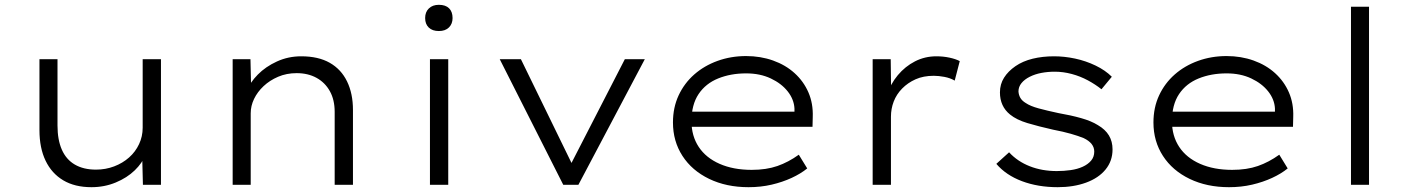

<svg xmlns="http://www.w3.org/2000/svg" viewBox="-20 -768 5857 798"><path d="M360 10Q291 10 243 -18.5Q195 -47 169.5 -100Q144 -153 144 -227V-522H219V-246Q219 -187 237 -146Q255 -105 291 -84Q327 -63 379 -63Q419 -63 454.5 -76.5Q490 -90 516.5 -113.5Q543 -137 558 -169Q573 -201 573 -237V-522H649V0H574L571 -118L584 -124Q572 -91 540 -60Q508 -29 461 -9.5Q414 10 360 10Z M947 0V-522H1021L1024 -391L1004 -388Q1019 -425 1051.5 -458Q1084 -491 1131 -512.5Q1178 -534 1232 -534Q1303 -534 1350.5 -507Q1398 -480 1422.5 -429.5Q1447 -379 1447 -311V0H1371V-303Q1371 -353 1351 -389Q1331 -425 1295.5 -444.5Q1260 -464 1213 -464Q1171 -464 1136 -449Q1101 -434 1075.5 -410Q1050 -386 1036 -357Q1022 -328 1022 -297V0H985Q974 0 964.5 0Q955 0 947 0Z M1767 0V-522H1843V0ZM1804 -639Q1777 -639 1762 -653.5Q1747 -668 1747 -693Q1747 -718 1762.5 -733Q1778 -748 1804 -748Q1832 -748 1846.5 -733.5Q1861 -719 1861 -693Q1861 -669 1846 -654Q1831 -639 1804 -639Z M2321 0 2057 -522H2145L2363 -75L2341 -63L2577 -522H2660L2384 0Z M3091 10Q2999 10 2927.5 -24.5Q2856 -59 2816.5 -120Q2777 -181 2777 -259Q2777 -321 2800.5 -371.5Q2824 -422 2865.5 -458.5Q2907 -495 2962.5 -515Q3018 -535 3081 -535Q3141 -535 3193 -516.5Q3245 -498 3282.5 -464Q3320 -430 3340 -384Q3360 -338 3358 -282L3357 -241H2840L2829 -304H3300L3282 -293V-317Q3280 -355 3254 -388Q3228 -421 3183.5 -442Q3139 -463 3081 -463Q3017 -463 2965 -442Q2913 -421 2883.5 -377Q2854 -333 2854 -264Q2854 -203 2884 -157.5Q2914 -112 2971 -87Q3028 -62 3104 -62Q3165 -62 3211 -78Q3257 -94 3300 -125L3335 -68Q3308 -46 3270 -28.5Q3232 -11 3187 -0.5Q3142 10 3091 10Z M3607 0V-522H3682L3684 -368L3667 -374Q3681 -419 3711.5 -455.5Q3742 -492 3783 -513Q3824 -534 3872 -534Q3900 -534 3926 -528.5Q3952 -523 3969 -514L3948 -433Q3929 -444 3905 -448.5Q3881 -453 3861 -453Q3818 -453 3785.5 -438.5Q3753 -424 3729.5 -400Q3706 -376 3694.5 -346Q3683 -316 3683 -283V0Z M4376 10Q4294 10 4227.5 -15Q4161 -40 4121 -87L4174 -135Q4209 -97 4260 -77Q4311 -57 4372 -57Q4402 -57 4430 -61Q4458 -65 4480 -75Q4502 -85 4515 -100.5Q4528 -116 4528 -138Q4528 -173 4484 -194Q4462 -203 4430.5 -212Q4399 -221 4357 -229Q4295 -243 4250 -256.5Q4205 -270 4178 -292Q4157 -309 4146.5 -332Q4136 -355 4136 -384Q4136 -418 4153 -445Q4170 -472 4200.5 -493Q4231 -514 4272 -524Q4313 -534 4361 -534Q4404 -534 4448.5 -524.5Q4493 -515 4533.5 -495.5Q4574 -476 4601 -449L4558 -397Q4533 -417 4501.5 -434Q4470 -451 4434.5 -460.5Q4399 -470 4364 -470Q4335 -470 4308.5 -465Q4282 -460 4260 -449Q4238 -438 4225.5 -422.5Q4213 -407 4213 -388Q4214 -373 4221 -361Q4228 -349 4243 -340Q4262 -327 4297 -317.5Q4332 -308 4379 -298Q4431 -289 4473.5 -277Q4516 -265 4543 -248Q4574 -230 4589 -205Q4604 -180 4604 -147Q4604 -99 4575 -63.5Q4546 -28 4494 -9Q4442 10 4376 10Z M5088 10Q4996 10 4924.5 -24.5Q4853 -59 4813.5 -120Q4774 -181 4774 -259Q4774 -321 4797.5 -371.5Q4821 -422 4862.5 -458.5Q4904 -495 4959.5 -515Q5015 -535 5078 -535Q5138 -535 5190 -516.5Q5242 -498 5279.5 -464Q5317 -430 5337 -384Q5357 -338 5355 -282L5354 -241H4837L4826 -304H5297L5279 -293V-317Q5277 -355 5251 -388Q5225 -421 5180.5 -442Q5136 -463 5078 -463Q5014 -463 4962 -442Q4910 -421 4880.5 -377Q4851 -333 4851 -264Q4851 -203 4881 -157.5Q4911 -112 4968 -87Q5025 -62 5101 -62Q5162 -62 5208 -78Q5254 -94 5297 -125L5332 -68Q5305 -46 5267 -28.5Q5229 -11 5184 -0.5Q5139 10 5088 10Z M5595 0V-740H5670V0Z"/></svg>

Font: Lexend Giga Light
Style: Regular
Weight: 300
Version: Version 1.007